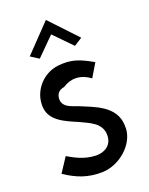

<svg xmlns="http://www.w3.org/2000/svg" viewBox="-179 -1080 911 1174"><g transform="rotate(-20 276.5 -493.5)"><path d="M102 -814 155 -780 271 -896 384 -780 437 -814 271 -990ZM235 -566C285 -600 350 -606 415 -557L467 -644C384 -691 335 -711 246 -702C145 -690 75 -605 71 -519V-518C70 -510 70 -501 71 -494C77 -406 164 -370 244 -336C303 -307 383 -282 383 -200C383 -131 327 -104 275 -106C198 -108 141 -143 100 -166L39 -73C117 -21 185 5 279 3C393 -1 497 -96 504 -194V-219C500 -349 367 -388 276 -427C242 -440 186 -451 182 -502V-503C181 -541 204 -563 235 -566Z"/></g></svg>

Font: Bluebird
Style: LiNrw
Weight: 300
Designer: Jasper
Foundry: Cannot Into Space Fonts
Version: Version 0.98